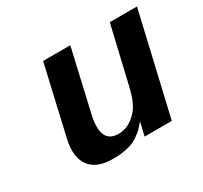

<svg xmlns="http://www.w3.org/2000/svg" viewBox="-113 -656 872 824"><g transform="rotate(-30 323.5 -243.5)"><path d="M230 14.2H231Q149.9 14.2 116.9 -32.2Q84 -78.6 103 -160.2L181.2 -500H315.9L247.1 -200.2Q215.8 -66.9 306.2 -66.9Q344.2 -66.9 376.5 -91.6Q408.7 -116.2 423.8 -150.9Q437 -179.2 446.8 -222.2L512.2 -501H647L530.8 -1H396L412.1 -67.9Q408.2 -63.5 400.4 -54.7Q392.6 -45.9 390.6 -43.9Q388.7 -42 383.8 -36.9Q378.9 -31.7 375.2 -29.3Q371.6 -26.9 365.7 -22.5Q359.9 -18.1 351.1 -12.2Q310.5 14.2 230 14.2Z"/></g></svg>

Font: Perun
Style: Bold Italic
Weight: 700
Italic angle: -12°
Foundry: Copyright (c) Stefan Peev, Context Ltd, 2016
Version: Version 001.000